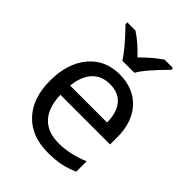

<svg xmlns="http://www.w3.org/2000/svg" viewBox="-220 -880 1004 1004"><g transform="rotate(45 282.0 -378.0)"><path d="M147.9 -320.8H420.9Q419.9 -396 386.2 -435.1Q352.5 -474.1 290.3 -474.1Q228 -474.1 191.4 -433.6Q154.8 -393.1 147.9 -320.8ZM488.8 -102.1V-24.9Q444.3 -5.9 405.3 2Q366.2 9.8 313 9.8Q192.4 9.8 123.8 -63.2Q55.2 -136.2 55.2 -264.6Q55.2 -393.1 119.1 -469.5Q183.1 -545.9 288.1 -545.9Q393.1 -545.9 453.1 -480.7Q513.2 -415.5 513.2 -304.2V-251H146Q148.4 -159.7 192.4 -112.3Q236.3 -64.9 318.8 -64.9Q401.4 -64.9 488.8 -102.1ZM125.5 -766.1H185.5Q241.2 -730 292.5 -673.8Q354 -735.4 401.4 -766.1H463.4V-752.9Q363.3 -652.8 338.4 -606H248.5Q219.2 -655.8 125.5 -752.9Z"/></g></svg>

Font: NotoSans
Style: Regular
Weight: 400
Designer: Monotype Design team
Foundry: Monotype Imaging Inc.
Version: Version 1.04